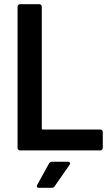

<svg xmlns="http://www.w3.org/2000/svg" viewBox="-20 -720 533 919"><path d="M64 -12V-688Q64 -693 67.5 -696.5Q71 -700 76 -700H168Q173 -700 176.5 -696.5Q180 -693 180 -688V-105Q180 -100 185 -100H460Q465 -100 468.5 -96.5Q472 -93 472 -88V-12Q472 -7 468.5 -3.5Q465 0 460 0H76Q71 0 67.5 -3.5Q64 -7 64 -12ZM158 165 215 62Q220 54 230 54H305Q312 54 314.5 58.5Q317 63 313 69L242 171Q237 179 228 179H166Q159 179 157 175Q155 171 158 165Z"/></svg>

Font: Barlow Semi Condensed SemiBold
Style: Regular
Weight: 600
Width: 4
Designer: Jeremy Tribby
Foundry: Tribby Type
Version: Version 1.408